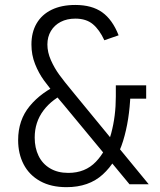

<svg xmlns="http://www.w3.org/2000/svg" viewBox="-20 -762 660 794"><path d="M459 -409H584.5V-354H496.5L519.5 -373Q515.5 -265 489 -179Q462.5 -93 405 -40.5Q347.5 12 255 12Q191 12 146 -13Q101 -38 78 -82Q55 -126 55 -182.5Q55 -265.5 103 -323.5Q151 -381.5 230.5 -416.5L261 -381.5Q196 -353.5 159.8 -305.2Q123.5 -257 123.5 -193Q123.5 -150.5 139.5 -117.5Q155.5 -84.5 187 -65.8Q218.5 -47 262.5 -47Q332.5 -47 376.5 -93Q420.5 -139 439.8 -210.5Q459 -282 459 -363ZM291.5 -685Q257 -685 231 -671.5Q205 -658 190.5 -633.8Q176 -609.5 176 -578Q176 -546 190.5 -513.2Q205 -480.5 225.2 -452.8Q245.5 -425 278 -386Q286 -376.5 293.5 -367L595 0H515.5L243.5 -328.5L221.5 -354.5Q183.5 -399.5 161.8 -429.5Q140 -459.5 125 -497.2Q110 -535 110 -578Q110 -628.5 131.5 -665.2Q153 -702 193.8 -721.8Q234.5 -741.5 291.5 -741.5Q360 -741.5 402.5 -711.2Q445 -681 470.5 -616L411.5 -595.5Q391.5 -639 364 -662Q336.5 -685 291.5 -685Z"/></svg>

Font: Monaspace Neon Var ExtraLight
Style: Regular
Weight: 200
Designer: Riley Cran and the Lettermatic Team
Version: Version 1.200 (Monaspace Neon Var)